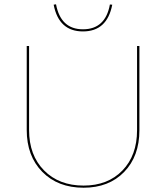

<svg xmlns="http://www.w3.org/2000/svg" viewBox="-20 -873 777 898"><path d="M505 -851 494 -852Q473 -736 368 -736Q264 -736 242 -853L231 -851Q255 -726 368 -726Q481 -726 505 -851ZM371 5Q251 5 178 -69Q105 -143 105 -265V-658H116V-265Q116 -147 186 -76Q256 -5 371 -5Q484 -5 552.5 -75.5Q621 -146 621 -264V-658H632V-264Q632 -142 560.5 -68.5Q489 5 371 5Z"/></svg>

Font: EauTest Hairline
Style: Regular
Weight: 250
Designer: Christian Thalmann (Catharsis Fonts)
Version: Version 0.001;PS 000.001;hotconv 1.0.88;makeotf.lib2.5.64775